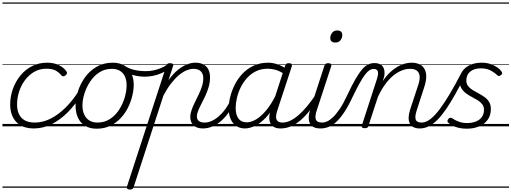

<svg xmlns="http://www.w3.org/2000/svg" viewBox="-20 -1030 4169 1565"><path d="M258 17Q161 17 112 -36.5Q63 -90 63 -178Q63 -244 85 -305Q107 -366 146.5 -414.5Q186 -463 241.5 -491Q297 -519 364 -519Q420 -519 461 -498.5Q502 -478 522 -447Q528 -438 525.5 -431Q523 -424 514 -415Q503 -408 495 -408Q487 -408 480 -416Q461 -440 433.5 -455Q406 -470 358 -470Q303 -470 259 -444.5Q215 -419 183.5 -376.5Q152 -334 135.5 -282.5Q119 -231 119 -177Q119 -136 133.5 -102.5Q148 -69 180 -50Q212 -31 265 -31Q275 -31 279.5 -23.5Q284 -16 283 -6.5Q282 3 275.5 10Q269 17 258 17ZM0 490H524V500H0ZM0 -20H524V0H0ZM0 -505H524V-500H0ZM0 -1010H524V-1000H0Z M256 17Q247 17 242.5 10Q238 3 238.5 -6.5Q239 -16 245.5 -23.5Q252 -31 263 -31Q329 -31 392.5 -63Q456 -95 514.5 -153Q573 -211 622 -289Q628 -297 637 -295Q646 -293 652 -285.5Q658 -278 651 -268Q597 -180 533.5 -116Q470 -52 400 -17.5Q330 17 256 17ZM524 490V500ZM524 -20V0ZM524 -505V-500ZM524 -1010V-1000Z M768 19Q712 19 673.5 -4.5Q635 -28 615.5 -70.5Q596 -113 596 -168Q596 -223 615 -284Q634 -345 672 -398.5Q710 -452 767 -485.5Q824 -519 900 -519Q954 -519 992 -496.5Q1030 -474 1050 -433.5Q1070 -393 1070 -339Q1070 -298 1058.5 -249.5Q1047 -201 1023.5 -153.5Q1000 -106 963.5 -67Q927 -28 878.5 -4.5Q830 19 768 19ZM774 -31Q833 -31 878 -61Q923 -91 952.5 -138Q982 -185 997 -237Q1012 -289 1012 -334Q1012 -376 998.5 -406Q985 -436 958 -452.5Q931 -469 892 -469Q834 -469 789.5 -440Q745 -411 714.5 -364.5Q684 -318 668 -266.5Q652 -215 652 -170Q652 -128 666.5 -96.5Q681 -65 708 -48Q735 -31 774 -31ZM524 490H1125V500H524ZM524 -20H1125V0H524ZM524 -505H1125V-500H524ZM524 -1010H1125V-1000H524Z M1159 -405Q1113 -405 1067 -417.5Q1021 -430 976 -458Q968 -463 967.5 -470.5Q967 -478 971.5 -485Q976 -492 982.5 -495Q989 -498 996 -494Q1031 -470 1075.5 -460Q1120 -450 1172 -450Q1200 -450 1231.5 -456.5Q1263 -463 1293 -475.5Q1323 -488 1345 -505Q1353 -511 1359 -509Q1365 -507 1368 -500.5Q1371 -494 1370.5 -486Q1370 -478 1363 -473Q1328 -447 1292.5 -432Q1257 -417 1223 -411Q1189 -405 1159 -405ZM1126 490V500ZM1126 -20V0ZM1126 -505V-500ZM1126 -1010V-1000Z M1038 515Q1024 515 1018 508.5Q1012 502 1015 490L1336 -494Q1340 -506 1346 -510.5Q1352 -515 1365 -515Q1382 -515 1388.5 -509.5Q1395 -504 1391 -492L1353 -376Q1391 -429 1429.5 -460Q1468 -491 1504 -505Q1540 -519 1571 -519Q1612 -519 1638.5 -504.5Q1665 -490 1678.5 -463.5Q1692 -437 1692 -399Q1692 -359 1681 -321.5Q1670 -284 1654.5 -250.5Q1639 -217 1623 -186.5Q1607 -156 1596 -129.5Q1585 -103 1585 -80Q1585 -57 1600.5 -44Q1616 -31 1649 -31Q1658 -31 1661.5 -23.5Q1665 -16 1663.5 -7Q1662 2 1654.5 9.5Q1647 17 1634 17Q1583 17 1557 -9Q1531 -35 1531 -76Q1531 -103 1541.5 -133Q1552 -163 1567.5 -194.5Q1583 -226 1599 -259Q1615 -292 1626 -325.5Q1637 -359 1637 -393Q1637 -429 1616.5 -449Q1596 -469 1557 -469Q1530 -469 1499 -456Q1468 -443 1436 -415.5Q1404 -388 1372.5 -347Q1341 -306 1312 -251L1069 496Q1065 506 1059 510.5Q1053 515 1038 515ZM1125 490H1779V500H1125ZM1125 -20H1779V0H1125ZM1125 -505H1779V-500H1125ZM1125 -1010H1779V-1000H1125Z M1633 17Q1622 17 1617.5 9.5Q1613 2 1614.5 -7Q1616 -16 1624.5 -23.5Q1633 -31 1648 -31Q1678 -31 1708.5 -45.5Q1739 -60 1767.5 -85.5Q1796 -111 1820 -145Q1844 -179 1861 -217Q1866 -228 1874.5 -228Q1883 -228 1890 -220.5Q1897 -213 1893 -203Q1874 -157 1846.5 -117Q1819 -77 1785.5 -47Q1752 -17 1713.5 0Q1675 17 1633 17ZM1779 490V500ZM1779 -20V0ZM1779 -505V-500ZM1779 -1010V-1000Z M1977 17Q1936 17 1906 -3Q1876 -23 1860 -59.5Q1844 -96 1844 -146Q1844 -190 1856.5 -240.5Q1869 -291 1894 -340.5Q1919 -390 1957 -430Q1995 -470 2047.5 -494.5Q2100 -519 2166 -519Q2204 -519 2243.5 -505Q2283 -491 2314 -467L2302 -423Q2261 -451 2227.5 -460.5Q2194 -470 2163 -470Q2109 -470 2067 -449.5Q2025 -429 1993.5 -394Q1962 -359 1941.5 -317Q1921 -275 1911 -231.5Q1901 -188 1901 -150Q1901 -114 1911 -87.5Q1921 -61 1941 -47Q1961 -33 1992 -33Q2027 -33 2067 -56.5Q2107 -80 2148.5 -129Q2190 -178 2228 -254L2241 -214Q2197 -124 2149 -73.5Q2101 -23 2056.5 -3Q2012 17 1977 17ZM2266 17Q2237 17 2216.5 7Q2196 -3 2185.5 -22.5Q2175 -42 2175 -69Q2175 -96 2186 -130L2304 -494Q2308 -506 2314.5 -510.5Q2321 -515 2334 -515Q2352 -515 2357 -507.5Q2362 -500 2358 -488L2239 -125Q2223 -74 2235.5 -52.5Q2248 -31 2281 -31Q2290 -31 2294 -23.5Q2298 -16 2296.5 -7Q2295 2 2287.5 9.5Q2280 17 2266 17ZM1779 490H2414V500H1779ZM1779 -20H2414V0H1779ZM1779 -505H2414V-500H1779ZM1779 -1010H2414V-1000H1779Z M2268 17Q2257 17 2252.5 9.5Q2248 2 2249.5 -7Q2251 -16 2259.5 -23.5Q2268 -31 2283 -31Q2314 -31 2346.5 -46.5Q2379 -62 2413 -91.5Q2447 -121 2482 -162.5Q2517 -204 2552 -257Q2559 -268 2568 -266.5Q2577 -265 2581.5 -257Q2586 -249 2580 -239Q2543 -178 2505.5 -130Q2468 -82 2429.5 -49.5Q2391 -17 2350.5 0Q2310 17 2268 17ZM2414 490V500ZM2414 -20V0ZM2414 -505V-500ZM2414 -1010V-1000Z M2592 17Q2560 17 2538.5 7Q2517 -3 2506.5 -23.5Q2496 -44 2496.5 -73Q2497 -102 2509 -140L2624 -494Q2629 -506 2635.5 -510.5Q2642 -515 2655 -515Q2671 -515 2677.5 -509Q2684 -503 2680 -491L2563 -134Q2545 -81 2554.5 -56Q2564 -31 2607 -31Q2617 -31 2621 -23.5Q2625 -16 2623.5 -7Q2622 2 2614 9.5Q2606 17 2592 17ZM2712 -683Q2695 -683 2683.5 -692Q2672 -701 2672 -719Q2672 -743 2687 -762.5Q2702 -782 2730 -782Q2747 -782 2758.5 -773Q2770 -764 2770 -745Q2770 -722 2755.5 -702.5Q2741 -683 2712 -683ZM2414 490H2739V500H2414ZM2414 -20H2739V0H2414ZM2414 -505H2739V-500H2414ZM2414 -1010H2739V-1000H2414Z M2593 17Q2584 17 2580 9.5Q2576 2 2578.5 -7Q2581 -16 2588.5 -23.5Q2596 -31 2608 -31Q2625 -31 2646.5 -40.5Q2668 -50 2693.5 -74Q2719 -98 2748.5 -141Q2778 -184 2809 -251Q2848 -335 2878.5 -387Q2909 -439 2934 -467Q2959 -495 2983 -505.5Q3007 -516 3033 -516Q3043 -516 3046 -509Q3049 -502 3046.5 -492.5Q3044 -483 3038.5 -475.5Q3033 -468 3025 -468Q3008 -468 2991 -457Q2974 -446 2955 -421Q2936 -396 2912 -353Q2888 -310 2857 -246Q2820 -166 2785.5 -114.5Q2751 -63 2719 -34.5Q2687 -6 2656 5.5Q2625 17 2593 17ZM2739 490H2839V500H2739ZM2739 -20H2839V0H2739ZM2739 -505H2839V-500H2739ZM2739 -1010H2839V-1000H2739Z M3401 17Q3372 17 3351.5 7Q3331 -3 3320.5 -23.5Q3310 -44 3311 -73Q3312 -102 3324 -140L3390 -340Q3403 -380 3400.5 -409Q3398 -438 3378.5 -453.5Q3359 -469 3321 -469Q3291 -469 3257.5 -456.5Q3224 -444 3189.5 -417Q3155 -390 3122.5 -346.5Q3090 -303 3061 -242L2983 -4Q2981 6 2974.5 10.5Q2968 15 2952 15Q2941 15 2933 10Q2925 5 2929 -6L3053 -388Q3066 -429 3059.5 -448.5Q3053 -468 3026 -468Q3016 -468 3011 -475.5Q3006 -483 3007 -492.5Q3008 -502 3015 -509Q3022 -516 3033 -516Q3057 -516 3074 -508.5Q3091 -501 3101 -486.5Q3111 -472 3113.5 -452.5Q3116 -433 3112 -408L3100 -369Q3129 -412 3159.5 -440.5Q3190 -469 3220.5 -486.5Q3251 -504 3280 -511.5Q3309 -519 3334 -519Q3384 -519 3414.5 -497Q3445 -475 3452.5 -431.5Q3460 -388 3439 -323L3377 -132Q3360 -80 3368.5 -55.5Q3377 -31 3417 -31Q3426 -31 3430 -23.5Q3434 -16 3432.5 -7Q3431 2 3423 9.5Q3415 17 3401 17ZM2839 490H3548V500H2839ZM2839 -20H3548V0H2839ZM2839 -505H3548V-500H2839ZM2839 -1010H3548V-1000H2839Z M3402 17Q3391 17 3386.5 9.5Q3382 2 3384 -7Q3386 -16 3394.5 -23.5Q3403 -31 3417 -31Q3452 -31 3488.5 -59.5Q3525 -88 3564 -140Q3603 -192 3646.5 -265Q3690 -338 3737 -429Q3743 -439 3753 -438Q3763 -437 3769.5 -429.5Q3776 -422 3771 -413Q3730 -332 3692.5 -265Q3655 -198 3619.5 -145.5Q3584 -93 3548.5 -56.5Q3513 -20 3477 -1.5Q3441 17 3402 17ZM3548 490H3598V500H3548ZM3548 -20H3598V0H3548ZM3548 -505H3598V-500H3548ZM3548 -1010H3598V-1000H3548Z M3785 19Q3748 19 3719 12Q3690 5 3669 -6Q3648 -17 3634 -30Q3626 -36 3627 -44Q3628 -52 3635 -61Q3643 -70 3650.5 -70.5Q3658 -71 3668 -65Q3690 -49 3720.5 -38Q3751 -27 3787 -27Q3826 -27 3857.5 -39Q3889 -51 3907 -75.5Q3925 -100 3925 -135Q3925 -162 3910.5 -180.5Q3896 -199 3873.5 -213Q3851 -227 3825.5 -240Q3800 -253 3777.5 -270Q3755 -287 3740.5 -311Q3726 -335 3726 -372Q3726 -416 3748.5 -449Q3771 -482 3812 -500.5Q3853 -519 3906 -519Q3948 -519 3981 -507Q4014 -495 4036.5 -478.5Q4059 -462 4068 -446Q4074 -437 4073 -430.5Q4072 -424 4062 -417Q4054 -411 4047 -410.5Q4040 -410 4033 -417Q4007 -442 3975 -457.5Q3943 -473 3899 -473Q3846 -473 3813.5 -447Q3781 -421 3781 -374Q3781 -347 3795.5 -328.5Q3810 -310 3833 -296Q3856 -282 3881.5 -268.5Q3907 -255 3929.5 -239Q3952 -223 3966.5 -199.5Q3981 -176 3981 -142Q3981 -89 3954.5 -53Q3928 -17 3883.5 1Q3839 19 3785 19ZM3598 490H4129V500H3598ZM3598 -20H4129V0H3598ZM3598 -505H4129V-500H3598ZM3598 -1010H4129V-1000H3598Z"/></svg>

Font: Playwrite BE VLG Guides
Style: Regular
Weight: 400
Designer: Veronika Burian, José Scaglione
Foundry: TypeTogether
Version: Version 1.003